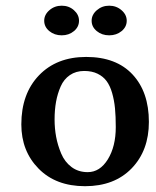

<svg xmlns="http://www.w3.org/2000/svg" viewBox="-20 -638 544 668"><path d="M54.2 -205.1Q54.2 -312 115.7 -376Q177.2 -439.9 279.8 -439.9Q384.3 -439.9 441.2 -378.9Q498 -317.9 498 -213.9Q498 -114.3 438 -52.2Q377.9 9.8 275.9 9.8Q174.3 9.8 114.3 -51.3Q54.2 -112.3 54.2 -205.1ZM272.9 -391.1Q244.1 -391.1 223.1 -376.7Q202.1 -362.3 191.2 -337.4Q180.2 -312.5 175 -283.9Q169.9 -255.4 169.9 -222.2Q169.9 -191.4 175.3 -162.1Q180.7 -132.8 192.9 -103.8Q205.1 -74.7 228.8 -56.9Q252.4 -39.1 285.2 -39.1Q327.6 -39.1 355.2 -83.7Q382.8 -128.4 382.8 -195.8Q382.8 -232.9 380.1 -261Q377.4 -289.1 370.1 -314.5Q362.8 -339.8 350.8 -356Q338.9 -372.1 319.3 -381.6Q299.8 -391.1 272.9 -391.1ZM133.8 -565.9Q133.8 -586.9 151.9 -602.5Q169.9 -618.2 194.8 -618.2Q219.7 -618.2 237.3 -602.5Q254.9 -586.9 254.9 -565.9Q254.9 -544.4 237.3 -529.8Q219.7 -515.1 194.8 -515.1Q169.4 -515.1 151.6 -529.8Q133.8 -544.4 133.8 -565.9ZM298.8 -565.9Q298.8 -586.9 316.9 -602.5Q335 -618.2 359.9 -618.2Q384.8 -618.2 402.8 -602.5Q420.9 -586.9 420.9 -565.9Q420.9 -544.4 403.1 -529.8Q385.3 -515.1 359.9 -515.1Q334.5 -515.1 316.7 -529.8Q298.8 -544.4 298.8 -565.9Z"/></svg>

Font: Linear Smooth
Style: Bold
Weight: 700
Designer: Philipp H. Poll, Flanker
Foundry: Philipp H. Poll, reworked by Flanker
Version: Version 1.061 | FøM Fix